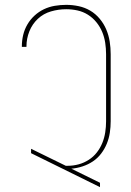

<svg xmlns="http://www.w3.org/2000/svg" viewBox="-20 -763 540 791"><path d="M392 8 108 -132V-150L251 -80H259Q282 -80 304 -86Q326 -92 345.5 -104.5Q365 -117 379 -135Q393 -153 401.5 -174Q410 -195 413.5 -217.5Q417 -240 417 -263V-540Q417 -563 413.5 -586.5Q410 -610 401 -631.5Q392 -653 377 -671.5Q362 -690 342 -702.5Q322 -715 299 -720Q276 -725 253 -725Q221 -725 190 -716Q159 -707 136 -685.5Q113 -664 101 -634Q89 -604 89 -572V-570H70V-572Q70 -596 75.5 -619Q81 -642 93 -662.5Q105 -683 122.5 -699Q140 -715 161 -725Q182 -735 205.5 -739Q229 -743 253 -743Q279 -743 304.5 -737.5Q330 -732 352 -719Q374 -706 391 -685.5Q408 -665 418 -641Q428 -617 432 -591.5Q436 -566 436 -540V-263Q436 -240 432.5 -216.5Q429 -193 420 -171Q411 -149 396.5 -130Q382 -111 362.5 -98Q343 -85 320 -77.5Q297 -70 274 -68L392 -10Z"/></svg>

Font: Iosevka Thin
Style: Regular
Weight: 100
Monospace: yes
Designer: Belleve Invis
Foundry: Belleve Invis
Version: Version 32.5.0; ttfautohint (v1.8.4)